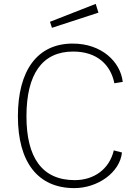

<svg xmlns="http://www.w3.org/2000/svg" viewBox="-20 -957 718 987"><path d="M472 -937 237 -845 247 -814 486 -892ZM354 -733C172 -733 72 -595 72 -359C72 -124 174 10 362 10C481 10 596 -69 607 -173L565 -184C542 -87 463 -31 364 -31C195 -31 116 -149 116 -359C116 -576 197 -692 356 -692C480 -692 549 -623 568 -529L611 -536C599 -640 502 -733 354 -733Z"/></svg>

Font: United Sans Thin
Style: Regular
Weight: 100
Designer: Pablo Impallari, Rodrigo Fuenzalida (Modified by Dan O. Williams)
Version: Version 1.000;PS 001.000;hotconv 1.0.88;makeotf.lib2.5.64775